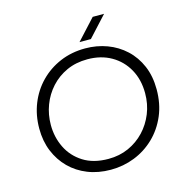

<svg xmlns="http://www.w3.org/2000/svg" viewBox="-126 -996 1075 1125"><g transform="rotate(-15 411.5 -433.5)"><path d="M409 13Q333 13 270 -12Q207 -37 161.5 -82.5Q116 -128 90.5 -190Q65 -252 65 -328Q65 -409 93 -479Q121 -549 172.5 -601.5Q224 -654 293.5 -683.5Q363 -713 446 -713Q516 -713 578 -690Q640 -667 687.5 -623Q735 -579 762 -516Q789 -453 789 -373Q789 -285 758.5 -214Q728 -143 675 -92Q622 -41 553.5 -14Q485 13 409 13ZM412 -52Q479 -52 534.5 -77Q590 -102 631 -145.5Q672 -189 695 -246Q718 -303 718 -369Q718 -451 683 -514Q648 -577 586 -612.5Q524 -648 442 -648Q372 -648 316 -622.5Q260 -597 219.5 -552.5Q179 -508 157.5 -451Q136 -394 136 -331Q136 -257 167 -193.5Q198 -130 259.5 -91Q321 -52 412 -52ZM424 -757 537 -880H606L493 -757Z"/></g></svg>

Font: MuseoModerno Light
Style: Italic
Weight: 300
Italic angle: -9°
Designer: Pablo Cosgaya, Héctor Gatti, Marcela Romero, and the Authors of The MuseoModerno Project.
Foundry: Omnibus-Type Team
Version: Version 1.003